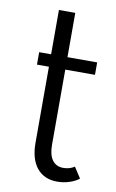

<svg xmlns="http://www.w3.org/2000/svg" viewBox="-78 -682 446 741"><g transform="rotate(10 145.5 -312.0)"><path d="M200 14.5Q148.6 14.5 120.2 -20.2Q91.8 -55 91.8 -118.6V-416.8H45V-465.5H91.8V-639.1H155.9V-465.5H272.3V-416.8H155.9V-121.8Q155.9 -82.7 170.9 -62.3Q185.9 -41.8 214.1 -41.8Q225.9 -41.8 237.3 -45Q248.6 -48.2 257.7 -54.5L285 -12.3Q270.5 -0.5 247.5 7Q224.5 14.5 200 14.5Z"/></g></svg>

Font: Spartan
Style: Regular
Weight: 400
Designer: Matt Bailey, Mirko Velimirovic
Foundry: Matt Bailey
Version: Version 1.005